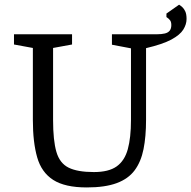

<svg xmlns="http://www.w3.org/2000/svg" viewBox="-20 -796 825 829"><path d="M354.5 13.3Q260.4 13.3 209.7 -19.2Q159 -51.8 140.5 -116.8Q121.9 -181.8 121.9 -278V-588.9L40.4 -603.9V-648H291.1V-603.9L209.2 -588.9V-278Q209.2 -189.3 223.5 -140.3Q237.7 -91.3 276.1 -72.2Q314.5 -53.1 385.4 -53.1Q449.4 -53.1 483.7 -77.5Q518.1 -102 531.8 -151.8Q545.5 -201.6 545.5 -278V-587.3L463.3 -602.9V-648H656.2Q677.8 -648 692 -651.5Q706.1 -655 712.9 -663.9Q719.7 -672.8 719.7 -687.8Q719.7 -701.4 714.2 -708.6Q708.6 -715.9 698.6 -722.4V-737.4L753.3 -775.8Q760.2 -771.5 767.4 -765Q774.5 -758.5 780 -746.7Q785.5 -735 785.5 -714Q785.5 -690.9 771.4 -668.2Q757.3 -645.5 719.9 -625.2Q682.5 -605 610.6 -588.1V-278Q610.6 -206.4 599.7 -152Q588.8 -97.6 561.4 -60.7Q534.1 -23.9 483.8 -5.3Q433.4 13.3 354.5 13.3Z"/></svg>

Font: Faustina Light
Style: Regular
Weight: 300
Designer: Alfonso Garcia
Foundry: http://www.omnibus-type.com
Version: Version 1.200